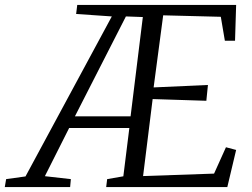

<svg xmlns="http://www.w3.org/2000/svg" viewBox="-100 -763 1026 783"><path d="M-80.5 0 -75 -32.5 4 -43.5 356 -696 210.5 -706 215 -743H863L858.5 -597H817L800.5 -694.5L565.5 -700.5L526.5 -406.5L748 -416.5L741.5 -352L522.5 -359L483.5 -45L773 -55L821.5 -162.5L863 -151.5L827 0H333L337 -32.5L403 -44L427.5 -241H182L83 -44.5L189 -32.5L186 0ZM205.5 -288.5H432.5L482.5 -693.5L413.5 -696Z"/></svg>

Font: Merriweather 36pt Light
Style: Italic
Weight: 300
Italic angle: -7.8°
Version: Version 2.101